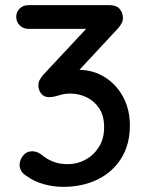

<svg xmlns="http://www.w3.org/2000/svg" viewBox="-20 -715 573 745"><path d="M104 -128Q112 -128 121 -125.5Q130 -123 141 -115Q159 -99 184.5 -88.5Q210 -78 243 -78Q280 -78 312 -95.5Q344 -113 364 -145Q384 -177 384 -221Q384 -266 365 -294.5Q346 -323 316 -337.5Q286 -352 253 -352Q234 -352 221 -348.5Q208 -345 196 -341.5Q184 -338 170 -338Q151 -338 140 -351.5Q129 -365 129 -384Q129 -396 134 -405Q139 -414 148 -425L333 -623L355 -603H90Q70 -603 56.5 -616.5Q43 -630 43 -650Q43 -669 56.5 -682Q70 -695 90 -695H406Q432 -695 444.5 -680Q457 -665 457 -645Q457 -634 451.5 -624Q446 -614 438 -605L252 -405L227 -432Q235 -436 254 -440Q273 -444 285 -444Q342 -444 387.5 -415Q433 -386 458.5 -337.5Q484 -289 484 -228Q484 -155 451 -101.5Q418 -48 359.5 -19Q301 10 225 10Q187 10 149.5 -0.5Q112 -11 85 -31Q68 -41 62 -52.5Q56 -64 56 -75Q56 -94 69.5 -111Q83 -128 104 -128Z"/></svg>

Font: Quicksand SemiBold
Style: Regular
Weight: 600
Designer: Andrew Paglinawan
Foundry: Andrew Paglinawan
Version: Version 3.006